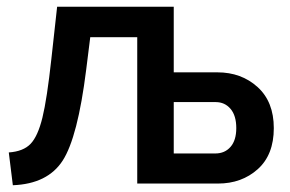

<svg xmlns="http://www.w3.org/2000/svg" viewBox="-20 -543 858 568"><path d="M18 5 6 -92Q49 -95 70.5 -117.5Q92 -140 105.5 -195Q119 -250 132 -369L149 -523H494V-329H623Q694 -329 742 -285.5Q790 -242 790 -164Q790 -85 742.5 -42.5Q695 0 625 0H386V-433H247L235 -337Q210 -137 165.5 -68Q121 1 18 5ZM494 -89H617Q645 -89 662 -108.5Q679 -128 679 -164Q679 -201 662 -221Q645 -241 618 -241H494Z"/></svg>

Font: Raleway
Style: Regular
Weight: 600
Designer: Matt McInerney, Pablo Impallari, Rodrigo Fuenzalida
Foundry: Matt McInerney, Pablo Impallari, Rodrigo Fuenzalida
Version: Version 1.000;PS 001.001;hotconv 1.0.56; ttfautohint (v1.5)